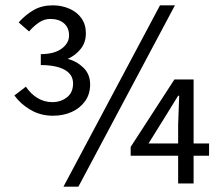

<svg xmlns="http://www.w3.org/2000/svg" viewBox="-20 -688 836 720"><path d="M179 -254Q132 -254 94.5 -276Q57 -298 34 -330L77 -363Q95 -336 120.5 -320.5Q146 -305 176 -305Q208 -305 231 -323Q254 -341 254 -375Q254 -409 222 -426.5Q190 -444 133 -444V-485Q183 -485 211 -505.5Q239 -526 239 -555Q239 -584 220 -600.5Q201 -617 168 -617Q146 -617 126 -603.5Q106 -590 89 -570L50 -604Q76 -633 106.5 -650.5Q137 -668 178 -668Q211 -668 240 -655.5Q269 -643 285.5 -619.5Q302 -596 302 -563Q302 -529 283 -505Q264 -481 234 -467Q267 -459 292.5 -434.5Q318 -410 318 -371Q318 -335 299 -308.5Q280 -282 248.5 -268Q217 -254 179 -254ZM218 12 580 -668H636L274 12ZM648 0V-220L652 -329H648L598 -248L537 -150H764V-104H470V-137L634 -390H706V0Z"/></svg>

Font: Source Sans 3 ExtraLight
Style: Regular
Weight: 400
Version: Version 3.052;hotconv 1.1.0;makeotfexe 2.6.0